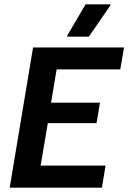

<svg xmlns="http://www.w3.org/2000/svg" viewBox="-20 -870 595 890"><path d="M25 0 133.3 -650H555L537.5 -548.3H242.5L216.7 -394.2H443.3L427.5 -299.2H201.7L168.3 -102.5H469.2L452.5 0ZM291.7 -700V-705L376.7 -850H491.7V-845L391.7 -700Z"/></svg>

Font: Familjen Grotesk SemiBold
Style: Italic
Weight: 600
Italic angle: -9.46201°
Designer: Anders Wikstroem, Jonas Baeckman, Matilda Gysing, Kristian Moeller
Foundry: Familjen STHLM AB
Version: Version 2.002